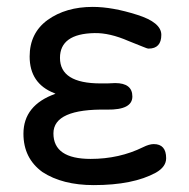

<svg xmlns="http://www.w3.org/2000/svg" viewBox="-20 -558 548 557"><path d="M252 -21Q161 -21 103 -59Q48 -99 48 -170Q48 -253 141 -286L137 -288Q66 -316 66 -394Q66 -462 118 -500Q171 -538 249 -538Q306 -538 378 -515Q448 -493 448 -457Q448 -417 411 -417Q407 -417 393 -423Q379 -429 353 -439Q298 -463 254 -462Q154 -460 154 -390Q154 -316 272 -316H291L314 -317Q364 -317 364 -278Q364 -239 291 -240Q135 -243 135 -171Q135 -97 243 -97Q326 -97 395 -131Q413 -140 426 -140Q462 -140 462 -99Q462 -74 432 -57Q366 -21 252 -21Z"/></svg>

Font: Huninn
Style: Regular
Weight: 400
Designer: justfont
Foundry: justfont
Version: Version 1.003